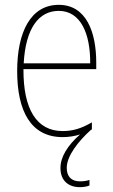

<svg xmlns="http://www.w3.org/2000/svg" viewBox="-20 -557 468 794"><path d="M256 137C256 88 304 27 355 -19C357 -20 359 -21 360 -22V-51C317 -26 282 -15 239 -15C131 -15 76 -106 77 -271H378V-298C378 -424 337 -537 223 -537C106 -537 51 -423 51 -263C51 -97 108 10 239 10C265 10 289 6 311 -1C259 45 230 92 230 138C230 191 264 217 310 217C327 217 341 214 350 210V187C343 190 327 193 311 193C275 193 256 173 256 137ZM223 -512C314 -512 354 -417 353 -295H78C86 -440 140 -512 223 -512Z"/></svg>

Font: Noto Sans Malayalam Condensed Thin
Style: Regular
Weight: 100
Width: 3
Designer: Jelle Bosma - Monotype Design Team
Foundry: Monotype Imaging Inc.
Version: Version 2.104